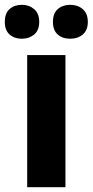

<svg xmlns="http://www.w3.org/2000/svg" viewBox="-46 -778 385 798"><path d="M226 0H67V-549H226ZM-26 -687Q-26 -723 -6 -740.5Q14 -758 45 -758Q75 -758 96 -740Q117 -722 117 -687Q117 -652 96 -634.5Q75 -617 45 -617Q14 -617 -6 -634.5Q-26 -652 -26 -687ZM174 -687Q174 -723 194.5 -740.5Q215 -758 246 -758Q277 -758 298 -740Q319 -722 319 -687Q319 -652 298 -634.5Q277 -617 246 -617Q214 -617 194 -634.5Q174 -652 174 -687Z"/></svg>

Font: Noto Sans Malayalam SemiCondensed ExtraBold
Style: Regular
Weight: 800
Width: 4
Designer: Jelle Bosma - Monotype Design Team
Foundry: Monotype Imaging Inc.
Version: Version 2.104; ttfautohint (v1.8.4.7-5d5b)